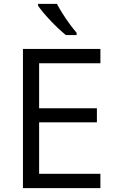

<svg xmlns="http://www.w3.org/2000/svg" viewBox="-20 -965 596 985"><path d="M495.1 0H97.7V-713.9H495.1V-640.6H180.7V-409.7H477.1V-337.4H180.7V-73.2H495.1ZM272 -945.3Q283.7 -922.9 301 -895.3Q318.4 -867.7 337.6 -841.6Q356.9 -815.4 373 -796.9V-785.2H317.9Q300.3 -799.3 279.5 -818.8Q258.8 -838.4 238.3 -860.1Q217.8 -881.8 201.2 -901.6Q184.6 -921.4 175.3 -935.5V-945.3Z"/></svg>

Font: Wonky
Style: Regular
Weight: 400
Designer: Monotype Design Team
Foundry: Monotype Imaging Inc.
Version: Version 3.000